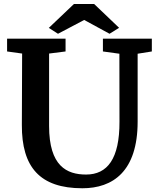

<svg xmlns="http://www.w3.org/2000/svg" viewBox="-20 -958 816 991"><path d="M279.3 -783.7 414.6 -855 545.4 -783.7 594.7 -814.5 465.8 -937.5H361.8L231.9 -814ZM92.8 -313C91.8 -95.7 185.5 13.7 405.3 13.7C562 13.7 690.4 -72.8 690.4 -330.1V-680.7L763.7 -692.4V-758.3H511.2V-692.4L596.2 -680.7L596.7 -329.6C597.2 -138.2 534.2 -57.1 424.3 -57.1C324.7 -57.1 233.4 -100.6 233.4 -307.6V-681.6L318.4 -692.4V-758.3H16.6V-692.4L94.2 -681.6C93.8 -560.5 92.8 -432.1 92.8 -313Z"/></svg>

Font: Merriweather
Style: Bold
Weight: 700
Designer: Eben Sorkin ( eben@eyebytes.com )
Foundry: Sorkin Type Co.
Version: Version 1.003